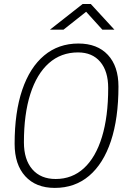

<svg xmlns="http://www.w3.org/2000/svg" viewBox="-20 -918 626 948"><path d="M250.5 9.8Q157.2 9.8 104.7 -47.9Q52.2 -105.5 52.2 -208Q52.2 -363.8 89.8 -474.4Q127.4 -585 198 -644Q268.6 -703.1 367.2 -703.1Q460.4 -703.1 512.7 -647Q564.9 -590.8 564.9 -490.7Q564.9 -333.5 527.6 -221.4Q490.2 -109.4 419.9 -49.8Q349.6 9.8 250.5 9.8ZM254.9 -34.2Q336.4 -34.2 394.5 -87.6Q452.6 -141.1 483.4 -241.7Q514.2 -342.3 514.2 -483.4Q514.2 -566.4 474.9 -612.8Q435.5 -659.2 365.2 -659.2Q281.2 -659.2 221.4 -606.2Q161.6 -553.2 129.9 -454.1Q98.1 -355 98.1 -215.3Q98.1 -129.9 139.6 -82Q181.2 -34.2 254.9 -34.2ZM226.6 -771.5 388.2 -898.4H428.2L544.9 -771.5H485.4L405.3 -859.9L293.5 -771.5Z"/></svg>

Font: Cascadia Code NF ExtraLight
Style: Italic
Weight: 200
Italic angle: -10°
Monospace: yes
Designer: Aaron Bell
Foundry: Saja Typeworks
Version: Version 2404.023; ttfautohint (v1.8.4)